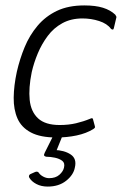

<svg xmlns="http://www.w3.org/2000/svg" viewBox="-20 -502 449 708"><path d="M188 5Q129 5 94 -13.5Q59 -32 44.5 -65Q30 -98 30.5 -142Q31 -186 42 -237Q53 -285 71 -328.5Q89 -372 118.5 -407Q148 -442 190 -462Q232 -482 291 -482Q332 -482 359.5 -473.5Q387 -465 405 -448Q408 -443 409 -441Q410 -439 408 -433L400 -399Q399 -393 395.5 -393Q392 -393 389 -396Q375 -415 345.5 -424.5Q316 -434 284 -434Q242 -434 210 -416.5Q178 -399 156 -369.5Q134 -340 119.5 -305.5Q105 -271 97 -236Q85 -177 89.5 -133.5Q94 -90 120.5 -65.5Q147 -41 200 -41Q233 -41 260.5 -47.5Q288 -54 312 -64Q322 -69 323 -62L330 -36Q331 -32 329 -30Q327 -28 324 -26Q298 -10 262.5 -2.5Q227 5 188 5ZM256 116Q251 143 224 164.5Q197 186 156 186Q132 186 114 176.5Q96 167 88 153Q86 150 87 146Q88 142 92 140L110 132Q119 129 123 135Q128 143 139 149Q150 155 161 155Q185 155 199 142.5Q213 130 216 116Q220 99 209.5 91Q199 83 182.5 79.5Q166 76 151 76Q145 75 143 72Q141 69 145 61L175 1Q178 -4 182 -4.5Q186 -5 188 -5H207Q211 -5 209 2L184 64L180 51Q217 52 240.5 67.5Q264 83 256 116Z"/></svg>

Font: Glory Thin Light
Style: Italic
Weight: 300
Italic angle: -12°
Version: Version 1.011